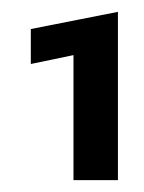

<svg xmlns="http://www.w3.org/2000/svg" viewBox="-20 -674 243 324"><path d="M104 -370V-581L32 -566V-625L179 -654V-370Z"/></svg>

Font: Kanit
Style: Regular
Weight: 400
Designer: Katatrad Team
Foundry: CadsonDemak
Version: Version 2.000; ttfautohint (v1.8.3)